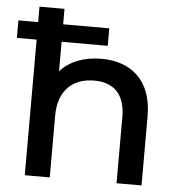

<svg xmlns="http://www.w3.org/2000/svg" viewBox="-53 -792 788 842"><g transform="rotate(5 341.5 -371.0)"><path d="M400 -674H197V-742H87V-674H0V-597H87V0H197V-272C197 -383 260 -440 355 -440C441 -440 491 -391 491 -292V0H601V-305C601 -464 507 -538 378 -538C302 -538 237 -513 197 -467V-597H400Z"/></g></svg>

Font: Montserrat-Alt1 SemBd
Style: Regular
Weight: 600
Designer: Differentunic
Foundry: Differentunic
Version: Version 7.222